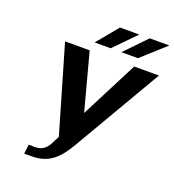

<svg xmlns="http://www.w3.org/2000/svg" viewBox="-160 -1026 1050 1159"><g transform="rotate(20 365.5 -446.5)"><path d="M128 -711 290 -156 273 -124C253 -79 228 -49 174 -49H166C162 -49 158 -50 154 -50H144H135L128 9C131 10 134 10 138 10H166H178C294 10 349 -59 397 -139L731 -711H572L384 -344L286 -711ZM298 -766H401L535 -903H411ZM470 -766H576L728 -903H602Z"/></g></svg>

Font: Aerodynamic
Style: Obl
Weight: 500
Designer: Google
Version: Version 2.000980; 2014